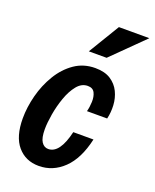

<svg xmlns="http://www.w3.org/2000/svg" viewBox="-140 -821 735 912"><g transform="rotate(20 227.5 -365.0)"><path d="M168 10Q101 10 60.5 -37.5Q20 -85 20 -177Q20 -233 35.5 -293Q51 -353 82 -404.5Q113 -456 158.5 -487.5Q204 -519 263 -519Q311 -519 341 -499.5Q371 -480 386 -449Q401 -418 403 -382Q405 -346 397 -313H295Q301 -335 302 -362Q303 -389 293.5 -408Q284 -427 258 -427Q227 -427 204 -398.5Q181 -370 166 -327.5Q151 -285 143.5 -240.5Q136 -196 136 -164Q136 -120 149 -100.5Q162 -81 183 -81Q241 -81 268 -197H370Q347 -94 293 -42Q239 10 168 10ZM296 -583H206L301 -740H455Z"/></g></svg>

Font: Instrument Sans Condensed SemiBold Italic
Style: Regular
Weight: 600
Width: 3
Italic angle: -13°
Designer: Rodrigo Fuenzalida
Foundry: fragTYPE
Version: Version 1.000; ttfautohint (v1.8.4.7-5d5b);gftools[0.9.28]